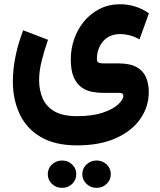

<svg xmlns="http://www.w3.org/2000/svg" viewBox="-20 -449 766 918"><path d="M373.5 383.8Q373.5 356.4 393.6 337.4Q413.6 318.4 441.9 318.4Q470.2 318.4 490 337.4Q509.8 356.4 509.8 383.8Q509.8 411.1 490 430.2Q470.2 449.2 441.9 449.2Q413.6 449.2 393.6 430.2Q373.5 411.1 373.5 383.8ZM208.5 383.8Q208.5 356.4 228.5 337.4Q248.5 318.4 276.9 318.4Q305.2 318.4 325 337.4Q344.7 356.4 344.7 383.8Q344.7 411.1 325 430.2Q305.2 449.2 276.9 449.2Q248.5 449.2 228.5 430.2Q208.5 411.1 208.5 383.8ZM348.1 246.1Q243.2 246.1 175 206.1Q106.9 166 74.2 96.7Q41.5 27.3 41.5 -59.6Q41.5 -117.7 54.2 -179.9Q66.9 -242.2 90.8 -304.2L209.5 -258.8Q191.4 -207 179.2 -157.7Q167 -108.4 167 -65.4Q167 -18.6 183.6 20.5Q200.2 59.6 239.7 83Q279.3 106.4 348.1 106.4Q422.4 106.4 471.7 89.6Q521 72.8 545.4 49.8Q569.8 26.9 569.8 9.3Q569.8 -4.9 552.2 -4.9H473.1Q448.2 -4.9 421.1 -9.8Q394 -14.6 370.6 -30.8Q347.2 -46.9 332.8 -79.1Q318.4 -111.3 318.4 -165.5Q318.4 -216.3 335 -263.4Q351.6 -310.5 382.6 -347.7Q413.6 -384.8 457 -406.7Q500.5 -428.7 554.7 -428.7Q591.3 -428.7 626.7 -417.7Q662.1 -406.7 691.9 -385.3L647 -260.7Q621.6 -274.9 598.4 -280.5Q575.2 -286.1 555.7 -286.1Q502.9 -286.1 473.1 -251.7Q443.4 -217.3 443.4 -166Q443.4 -152.8 451.9 -149.4Q460.4 -146 473.1 -146H544.4Q600.6 -146 632.6 -128.4Q664.6 -110.8 678 -79.8Q691.4 -48.8 691.4 -9.3Q691.4 60.5 651.4 118.7Q611.3 176.8 534.7 211.4Q458 246.1 348.1 246.1Z"/></svg>

Font: Vazirmatn RD UI ExtraBold
Style: Regular
Weight: 800
Designer: Saber Rastikerdar
Foundry: Saber Rastikerdar
Version: Version 33.003